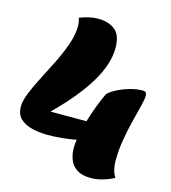

<svg xmlns="http://www.w3.org/2000/svg" viewBox="-125 -801 957 1072"><g transform="rotate(15 353.5 -265.0)"><path d="M498 170Q448 170 418.5 151Q389 132 376.5 100.5Q364 69 364 32Q364 21 365 9Q366 -3 368 -16Q334 -9 289 -4.5Q244 0 205 0Q157 0 114.5 -10Q72 -20 45.5 -45Q19 -70 19 -115Q19 -149 38.5 -196.5Q58 -244 86.5 -298.5Q115 -353 143.5 -411Q172 -469 191.5 -525Q211 -581 211 -630Q211 -655 203 -677Q231 -688 258 -694Q285 -700 310 -700Q370 -700 407.5 -670.5Q445 -641 445 -566Q445 -473 379.5 -364.5Q314 -256 186 -130H394Q408 -177 425.5 -223Q443 -269 460 -304Q477 -322 509.5 -338.5Q542 -355 580 -366Q618 -377 652 -377Q667 -377 672 -371Q677 -365 677 -351Q677 -332 666.5 -291.5Q656 -251 642.5 -197Q629 -143 618.5 -81.5Q608 -20 608 41Q608 67 614 91.5Q620 116 632 134Q562 170 498 170Z"/></g></svg>

Font: Lemon
Style: Regular
Weight: 400
Designer: Eduardo Rodriguez Tunni
Foundry: Eduardo Rodriguez Tunni
Version: Version 1.003; ttfautohint (v1.8.4.7-5d5b);gftools[0.9.24]